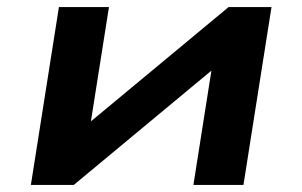

<svg xmlns="http://www.w3.org/2000/svg" viewBox="-20 -521 851 541"><path d="M67 0 146 -501H287L233 -159H212L624 -501H745L666 0H525L579 -343H601L188 0Z"/></svg>

Font: Nunito Sans 7pt Expanded
Style: Bold Italic
Weight: 700
Width: 7
Italic angle: -9°
Designer: Vernon Adams
Foundry: Vernon Adams
Version: Version 3.101;gftools[0.9.27]